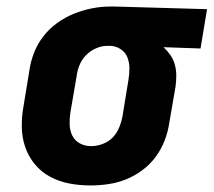

<svg xmlns="http://www.w3.org/2000/svg" viewBox="-20 -558 652 586"><path d="M256 8Q223 8 191.5 2Q160 -4 133 -18.5Q106 -33 86.5 -56.5Q67 -80 57 -109Q47 -138 46.5 -170.5Q46 -203 52 -235L70 -345Q74 -372 84.5 -398.5Q95 -425 113 -448Q131 -471 155.5 -488.5Q180 -506 206.5 -516.5Q233 -527 260.5 -532.5Q288 -538 315 -538Q319 -538 323.5 -538Q328 -538 333 -538L612 -530L592 -410L479 -414Q491 -403 500 -390Q509 -377 513.5 -361Q518 -345 518 -328.5Q518 -312 516 -295L497 -185Q493 -157 483 -130.5Q473 -104 456 -80.5Q439 -57 415 -39Q391 -21 364.5 -10.5Q338 0 310.5 4Q283 8 256 8ZM258 -112Q275 -112 293 -118.5Q311 -125 324 -138.5Q337 -152 344 -169.5Q351 -187 354 -204L372 -314Q375 -332 375 -349.5Q375 -367 369 -382.5Q363 -398 349 -407.5Q335 -417 318 -418H313Q312 -418 310.5 -418Q309 -418 307 -418Q290 -418 273 -410.5Q256 -403 243 -390Q230 -377 223 -360Q216 -343 214 -326L195 -216Q192 -197 192.5 -178.5Q193 -160 200.5 -144.5Q208 -129 223.5 -120.5Q239 -112 258 -112Z"/></svg>

Font: Iosevka Curly HvExObl
Style: Regular
Weight: 900
Width: 7
Italic angle: -9°
Monospace: yes
Designer: Belleve Invis
Foundry: Belleve Invis
Version: Version 11.1.0; ttfautohint (v1.8.3)